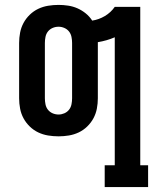

<svg xmlns="http://www.w3.org/2000/svg" viewBox="-20 -548 640 783"><path d="M584 215H407V126H448V-396Q432 -389 414.5 -384Q397 -379 379 -376V-147Q379 -126 375 -105Q371 -84 361 -65.5Q351 -47 335.5 -32Q320 -17 301 -8Q282 1 261 4.5Q240 8 219 8Q197 8 176 4.5Q155 1 136 -8Q117 -17 101.5 -32Q86 -47 76 -65.5Q66 -84 62 -105Q58 -126 58 -147V-373Q58 -394 62 -415Q66 -436 76 -454.5Q86 -473 101.5 -488Q117 -503 136 -512Q155 -521 176 -524.5Q197 -528 219 -528Q238 -528 258 -525Q278 -522 296 -514Q314 -506 329.5 -493.5Q345 -481 356 -464Q383 -468 407.5 -482.5Q432 -497 448 -520H552V126H584ZM219 -81Q231 -81 242.5 -86Q254 -91 261.5 -100.5Q269 -110 271.5 -122.5Q274 -135 274 -147V-373Q274 -385 271.5 -397.5Q269 -410 261.5 -419.5Q254 -429 242.5 -434Q231 -439 219 -439Q206 -439 194.5 -434Q183 -429 175.5 -419.5Q168 -410 165.5 -397.5Q163 -385 163 -373V-147Q163 -135 165.5 -122.5Q168 -110 175.5 -100.5Q183 -91 194.5 -86Q206 -81 219 -81Z"/></svg>

Font: Iosevka HT Extended
Style: Bold
Weight: 700
Width: 7
Monospace: yes
Designer: Belleve Invis
Foundry: Belleve Invis
Version: Version 32.3.0; ttfautohint (v1.8.4)